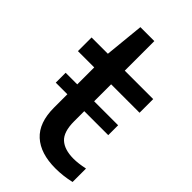

<svg xmlns="http://www.w3.org/2000/svg" viewBox="-229 -815 900 900"><g transform="rotate(45 221.5 -365.0)"><path d="M43.5 -275.5V-341H120.5V-453.5H12.5V-544H120.5L140 -740H232.5V-544H421V-453.5H232.5V-341H391.5V-275.5H232.5V-208Q232.5 -138.5 263.5 -110.2Q294.5 -82 355 -82Q385.5 -82 428.5 -91V-2Q377 10 326.5 10Q227.5 10 174 -38.5Q120.5 -87 120.5 -187V-275.5Z"/></g></svg>

Font: Encode Sans Expanded Expanded Medium
Style: Regular
Weight: 500
Width: 7
Designer: Multiple Designers
Foundry: Impallari Type
Version: Version 3.000; ttfautohint (v1.8.3) -l 8 -r 50 -G 200 -x 14 